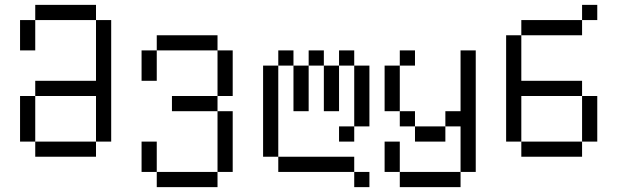

<svg xmlns="http://www.w3.org/2000/svg" viewBox="-20 -645 2540 790"><path d="M125 -62.5V0H375V-62.5ZM125 -62.5V-250H62.5V-62.5ZM375 -62.5H437.5Q437.5 -62.5 437.5 -562.5H375Q375 -562.5 375 -312.5H125V-250H375ZM62.5 -562.5Q62.5 -562.5 62.5 -437.5H125Q125 -437.5 125 -562.5ZM125 -562.5H375V-625H125Z M625 62.5V125H875V62.5ZM625 62.5Q625 62.5 625 -62.5H562.5Q562.5 -62.5 562.5 62.5ZM875 62.5H937.5Q937.5 62.5 937.5 -187.5H875Q875 -187.5 875 62.5ZM875 -187.5V-250H687.5V-187.5ZM875 -250H937.5V-437.5H875ZM562.5 -437.5Q562.5 -437.5 562.5 -312.5H625Q625 -312.5 625 -437.5ZM625 -437.5H875V-500H625Z M1500 125V62.5H1437.5V125ZM1437.5 62.5V0H1125V62.5ZM1125 0Q1125 0 1125 -375H1062.5Q1062.5 -375 1062.5 0ZM1437.5 -125H1375V-62.5H1437.5ZM1437.5 -125H1500Q1500 -125 1500 -375H1437.5Q1437.5 -375 1437.5 -125ZM1187.5 -375V-187.5H1250V-375ZM1312.5 -375V-187.5H1375V-375ZM1125 -375H1187.5V-437.5H1125ZM1250 -375H1312.5V-437.5H1250ZM1375 -375H1437.5V-437.5H1375Z M1687.5 -375V-437.5H1625V-375H1562.5V-187.5H1625V-125H1687.5V-62.5H1812.5V-125H1687.5V-187.5H1625V-375ZM1625 62.5V125H1875V62.5ZM1625 62.5Q1625 62.5 1625 -62.5H1562.5Q1562.5 -62.5 1562.5 62.5ZM1875 62.5H1937.5Q1937.5 62.5 1937.5 -437.5H1875Q1875 -437.5 1875 -187.5H1812.5V-125H1875Z M2437.5 -562.5V-625H2375V-562.5H2125V-500H2062.5V-62.5H2125V0H2375V-62.5H2125V-250H2375V-62.5H2437.5V-250H2375V-312.5H2125V-500H2375V-562.5Z"/></svg>

Font: CalcUnifontExMono
Style: Regular
Weight: 500
Version: Version 15.0.06